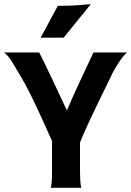

<svg xmlns="http://www.w3.org/2000/svg" viewBox="-23 -901 630 921"><path d="M220.2 0H366.7C361.3 -25.4 360.8 -56.2 360.8 -77.1V-217.3C395.5 -305.7 467.3 -447.3 505.9 -527.8C528.3 -577.6 566.4 -634.3 586.4 -649.4H425.3C403.8 -601.6 331.5 -453.1 297.9 -371.1C261.7 -447.8 186.5 -610.4 165 -649.4H-3.4C24.9 -627.4 40.5 -593.8 76.7 -534.2C126.5 -451.2 186 -314 226.6 -224.6V-88.9C226.6 -33.7 224.6 -11.7 220.2 0ZM171.9 -720.2H282.2L410.2 -877.9L410.6 -881.3C358.9 -876.5 327.1 -873 254.4 -873Z"/></svg>

Font: HammersmithOne
Style: Regular
Weight: 400
Designer: Nicole Fally
Foundry: Nicole Fally
Version: Version 1.003